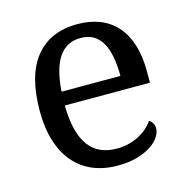

<svg xmlns="http://www.w3.org/2000/svg" viewBox="-87 -630 710 725"><g transform="rotate(-15 267.5 -268.0)"><path d="M274.9 -492.2Q219.2 -492.2 189.2 -447Q159.2 -401.9 153.8 -314.9H383.8Q383.8 -354.5 377.9 -387.2Q372.1 -419.9 359.4 -443.4Q346.7 -466.8 325.9 -479.5Q305.2 -492.2 274.9 -492.2ZM287.1 9.8Q232.9 9.8 189.7 -8.5Q146.5 -26.9 116.7 -62Q86.9 -97.2 71 -148.2Q55.2 -199.2 55.2 -264.2Q55.2 -404.3 112.8 -475.1Q170.4 -545.9 276.9 -545.9Q325.2 -545.9 363.8 -530.8Q402.3 -515.6 429.2 -485.6Q456.1 -455.6 470.5 -410.9Q484.9 -366.2 484.9 -307.1V-261.2H151.9Q152.8 -206.5 162.8 -167.2Q172.9 -127.9 191.7 -102.5Q210.4 -77.1 237.8 -65.2Q265.1 -53.2 300.8 -53.2Q326.7 -53.2 348.9 -59.1Q371.1 -64.9 389.2 -74.7Q407.2 -84.5 421.1 -96.9Q435.1 -109.4 443.8 -123Q450.7 -120.1 456.8 -110.8Q462.9 -101.6 462.9 -88.9Q462.9 -73.7 452.1 -56.4Q441.4 -39.1 419.4 -24.4Q397.5 -9.8 364.5 0Q331.5 9.8 287.1 9.8Z"/></g></svg>

Font: Noto Serif
Style: Regular
Weight: 400
Designer: Monotype Design team
Foundry: Monotype Imaging Inc.
Version: Version 1.02